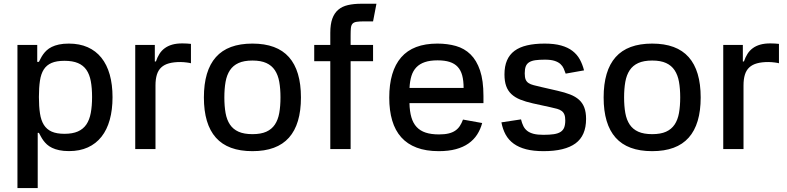

<svg xmlns="http://www.w3.org/2000/svg" viewBox="-20 -781 4122 1006"><path d="M71.4 204.5V-545.5H175.1V-457H183.9Q188.6 -465.6 193.7 -475.9Q198.9 -486.2 206.5 -496.8Q214.1 -507.5 224.8 -517.4Q235.4 -527.3 251.2 -535.2Q267 -543 288.9 -547.8Q310.7 -552.6 340.6 -552.6Q396.7 -552.6 439.5 -533.6Q482.2 -514.6 511.2 -478.5Q540.1 -442.5 554.9 -390.3Q569.6 -338.1 569.6 -271.7Q569.6 -205.6 555 -153.2Q540.5 -100.9 511.7 -64.5Q483 -28.1 440.3 -8.7Q397.7 10.7 341.6 10.7Q312.5 10.7 290.7 6Q268.8 1.4 252.8 -6.4Q236.9 -14.2 226 -24.1Q215.2 -34.1 207.4 -44.7Q199.6 -55.4 194.1 -65.9Q188.6 -76.3 183.9 -84.9H177.6V204.5ZM183.9 -272.7Q183.9 -223 189.5 -186.6Q195 -150.2 209.9 -126.6Q224.8 -103 250.9 -91.4Q277 -79.9 317.8 -79.9Q360.1 -79.9 388 -92.2Q415.8 -104.4 432.4 -128.7Q448.9 -153.1 455.6 -189.1Q462.4 -225.1 462.4 -272.7Q462.4 -320 455.8 -355.5Q449.2 -391 432.9 -414.8Q416.5 -438.6 388.5 -450.5Q360.4 -462.4 317.8 -462.4Q276.3 -462.4 250.2 -451.2Q224.1 -440 209.3 -416.9Q194.6 -393.8 189.3 -358Q183.9 -322.1 183.9 -272.7Z M688.6 0V-545.5H791.2V-458.8H796.9Q804.3 -480.8 815.3 -498.4Q826.3 -516 842.9 -528.2Q859.4 -540.5 882.1 -547.1Q904.8 -553.6 935.4 -553.6Q945.7 -553.6 959 -552.9Q972.3 -552.2 980.5 -551.1V-449.6Q977.3 -450.6 971.2 -451.7Q965.2 -452.8 957.7 -453.7Q950.3 -454.5 941.8 -455.3Q933.2 -456 925.1 -456Q890.3 -456 865.6 -449.2Q840.9 -442.5 825.1 -427.9Q809.3 -413.4 802 -389.9Q794.7 -366.5 794.7 -333.1V0Z M1048.3 -270.2Q1048.3 -410.9 1111.2 -481.7Q1174 -552.6 1302.6 -552.6Q1431.1 -552.6 1494 -481.7Q1556.8 -410.9 1556.8 -270.2Q1556.8 -130.3 1494 -59.7Q1431.1 11 1302.6 11Q1174 11 1111.2 -59.7Q1048.3 -130.3 1048.3 -270.2ZM1155.5 -270.6Q1155.5 -224.8 1161.9 -188.9Q1168.3 -153.1 1184.8 -128.4Q1201.3 -103.7 1229.9 -90.9Q1258.5 -78.1 1302.9 -78.1Q1346.9 -78.1 1375.4 -90.9Q1403.8 -103.7 1420.3 -128.4Q1436.8 -153.1 1443.2 -188.9Q1449.6 -224.8 1449.6 -270.6Q1449.6 -316.4 1443.2 -352.3Q1436.8 -388.1 1420.3 -413Q1403.8 -437.9 1375.4 -450.8Q1346.9 -463.8 1302.9 -463.8Q1258.5 -463.8 1229.9 -450.8Q1201.3 -437.9 1184.8 -413Q1168.3 -388.1 1161.9 -352.3Q1155.5 -316.4 1155.5 -270.6Z M1710.6 -545.5V-608.7Q1710.6 -653.8 1721.2 -683.2Q1731.9 -712.7 1752.5 -730.1Q1773.1 -747.5 1803.3 -754.4Q1833.5 -761.4 1872.5 -761.4H1952.4L1934.7 -669H1888.8Q1862.9 -669 1848.4 -666.7Q1833.8 -664.4 1826.9 -656.6Q1820 -648.8 1818.5 -634.1Q1817.1 -619.3 1817.1 -594.5V-545.5H1934.7V-460.2H1817.1V0H1710.6V-460.2H1626.4V-545.5Z M2019.5 -269.2Q2019.5 -408.4 2082 -480.5Q2144.5 -552.6 2271.7 -552.6Q2324.6 -552.6 2369 -540Q2413.4 -527.3 2445.3 -496.1Q2477.3 -464.8 2495.2 -411.9Q2513.1 -359 2513.1 -278.4V-240.8H2125.4Q2126.4 -197.4 2135.5 -166.4Q2144.5 -135.3 2163.2 -115.4Q2181.8 -95.5 2210.6 -86.1Q2239.3 -76.7 2280.2 -76.7Q2309.7 -76.7 2330.3 -81.7Q2350.9 -86.6 2365.2 -96.4Q2379.6 -106.2 2389.2 -120.7Q2398.8 -135.3 2405.9 -154.5L2506.4 -136.4Q2497.5 -103 2479.9 -75.8Q2462.4 -48.7 2434.8 -29.3Q2407.3 -9.9 2368.8 0.5Q2330.3 11 2279.1 11Q2212 11 2163.2 -7.5Q2114.3 -25.9 2082.4 -61.6Q2050.4 -97.3 2035 -149.5Q2019.5 -201.7 2019.5 -269.2ZM2125.7 -320.3H2409.1Q2409.1 -358.3 2401.8 -385.7Q2394.5 -413 2378.2 -430.6Q2361.9 -448.2 2335.9 -456.5Q2310 -464.8 2272.4 -464.8Q2233.3 -464.8 2206.1 -455.6Q2179 -446.4 2161.6 -428.3Q2144.2 -410.2 2135.8 -383.2Q2127.5 -356.2 2125.7 -320.3Z M2709.9 -155.5Q2714.8 -135.3 2722.3 -120.2Q2729.8 -105.1 2742.9 -95Q2756 -84.9 2776.3 -79.7Q2796.5 -74.6 2827.1 -74.6Q2859.7 -74.6 2881.7 -77.9Q2903.8 -81.3 2917.1 -89.8Q2930.4 -98.4 2936.1 -112.9Q2941.8 -127.5 2941.8 -149.9Q2941.8 -169.4 2937.1 -180.9Q2932.5 -192.5 2922.9 -199.6Q2913.4 -206.7 2899 -210.8Q2884.6 -214.8 2864.7 -219.1L2772.4 -239.3Q2734 -247.9 2706 -259.2Q2677.9 -270.6 2659.4 -288Q2641 -305.4 2632.1 -330.4Q2623.2 -355.5 2623.2 -391Q2623.2 -433.9 2636.4 -464.5Q2649.5 -495 2675.8 -514.6Q2702.1 -534.1 2741.5 -543.3Q2780.9 -552.6 2833.8 -552.6Q2884.6 -552.6 2920.1 -542.6Q2955.6 -532.7 2979.6 -514.2Q3003.6 -495.7 3017.8 -470Q3032 -444.2 3040.1 -412.3L2943.9 -395.2Q2939.3 -409.1 2933.4 -422.2Q2927.6 -435.4 2916.2 -445.7Q2904.8 -456 2885.7 -462.2Q2866.5 -468.4 2834.9 -468.4Q2805.8 -468.4 2785.5 -465.6Q2765.3 -462.7 2752.7 -454.9Q2740.1 -447.1 2734.7 -433.1Q2729.4 -419 2729.4 -396.7Q2729.4 -376.1 2734.2 -364.3Q2739 -352.6 2749.5 -345.7Q2759.9 -338.8 2776.3 -334.7Q2792.6 -330.6 2815 -325.3L2901.6 -305.4Q2939.3 -296.9 2967.2 -286Q2995 -275.2 3013.7 -258.5Q3032.3 -241.8 3041.5 -217.5Q3050.8 -193.2 3050.8 -157.7Q3050.8 -70.3 2995.4 -29.7Q2940 11 2827.8 11Q2775.2 11 2736.7 1.1Q2698.2 -8.9 2671.5 -28.2Q2644.9 -47.6 2629.4 -75.6Q2614 -103.7 2607.2 -139.9Z M3142.8 -270.2Q3142.8 -410.9 3205.6 -481.7Q3268.5 -552.6 3397 -552.6Q3525.6 -552.6 3588.4 -481.7Q3651.3 -410.9 3651.3 -270.2Q3651.3 -130.3 3588.4 -59.7Q3525.6 11 3397 11Q3268.5 11 3205.6 -59.7Q3142.8 -130.3 3142.8 -270.2ZM3250 -270.6Q3250 -224.8 3256.4 -188.9Q3262.8 -153.1 3279.3 -128.4Q3295.8 -103.7 3324.4 -90.9Q3353 -78.1 3397.4 -78.1Q3441.4 -78.1 3469.8 -90.9Q3498.2 -103.7 3514.7 -128.4Q3531.2 -153.1 3537.6 -188.9Q3544 -224.8 3544 -270.6Q3544 -316.4 3537.6 -352.3Q3531.2 -388.1 3514.7 -413Q3498.2 -437.9 3469.8 -450.8Q3441.4 -463.8 3397.4 -463.8Q3353 -463.8 3324.4 -450.8Q3295.8 -437.9 3279.3 -413Q3262.8 -388.1 3256.4 -352.3Q3250 -316.4 3250 -270.6Z M3769.5 0V-545.5H3872.2V-458.8H3877.8Q3885.3 -480.8 3896.3 -498.4Q3907.3 -516 3923.8 -528.2Q3940.3 -540.5 3963.1 -547.1Q3985.8 -553.6 4016.3 -553.6Q4026.6 -553.6 4040 -552.9Q4053.3 -552.2 4061.4 -551.1V-449.6Q4058.2 -450.6 4052.2 -451.7Q4046.2 -452.8 4038.7 -453.7Q4031.2 -454.5 4022.7 -455.3Q4014.2 -456 4006 -456Q3971.2 -456 3946.6 -449.2Q3921.9 -442.5 3906.1 -427.9Q3890.3 -413.4 3883 -389.9Q3875.7 -366.5 3875.7 -333.1V0Z"/></svg>

Font: Cannonade Med
Style: Regular
Weight: 500
Designer: Rasmus Andersson
Foundry: rsms
Version: Version 3.012;git-f93a4a705